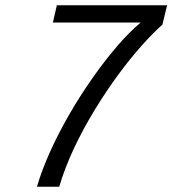

<svg xmlns="http://www.w3.org/2000/svg" viewBox="-20 -713 658 733"><path d="M121 0Q140 -65 172.5 -136.5Q205 -208 246.5 -279.5Q288 -351 334.5 -417Q381 -483 427.5 -537Q474 -591 517 -627H182L197 -693H618L600 -619Q565 -588 521.5 -539.5Q478 -491 432 -428.5Q386 -366 342.5 -295Q299 -224 263.5 -149Q228 -74 206 0Z"/></svg>

Font: Ubuntu Sans Mono
Style: Italic
Weight: 400
Italic angle: -13.5°
Monospace: yes
Designer: Dalton Maag Ltd
Foundry: Dalton Maag Ltd
Version: Version 1.006